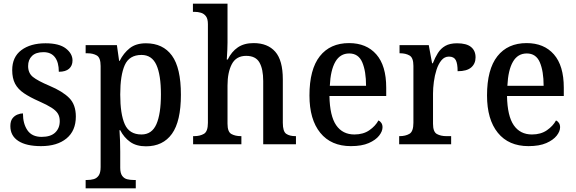

<svg xmlns="http://www.w3.org/2000/svg" viewBox="-20 -780 3112 1038"><path d="M202 10Q122 10 79 -18Q36 -46 36 -98Q36 -125 47 -139.5Q58 -154 74 -160.5Q90 -167 104 -167Q104 -111 128.5 -75.5Q153 -40 205 -40Q254 -40 278.5 -63.5Q303 -87 303 -125Q303 -149 293 -165.5Q283 -182 259 -197.5Q235 -213 192 -232Q142 -254 109.5 -276Q77 -298 61.5 -327.5Q46 -357 46 -401Q46 -472 95.5 -509Q145 -546 226 -546Q300 -546 336 -518Q372 -490 372 -453Q372 -425 353.5 -408.5Q335 -392 298 -392Q298 -443 277 -470.5Q256 -498 215 -498Q174 -498 153 -477.5Q132 -457 132 -423Q132 -385 158 -364Q184 -343 248 -316Q319 -286 354.5 -250Q390 -214 390 -150Q390 -73 339.5 -31.5Q289 10 202 10Z M443 238V193H452Q470 193 486.5 188.5Q503 184 513.5 169Q524 154 524 123V-423Q524 -468 503.5 -480Q483 -492 453 -492H443V-536H612L624 -451H627Q648 -493 681.5 -519.5Q715 -546 769 -546Q861 -546 909.5 -479.5Q958 -413 958 -268Q958 -124 909.5 -56.5Q861 11 769 11Q717 11 683.5 -13Q650 -37 630 -76H626Q628 -50 629 -18Q630 14 630 39V127Q630 156 640.5 170.5Q651 185 667.5 189Q684 193 702 193H714V238ZM745 -53Q801 -53 825.5 -108.5Q850 -164 850 -270Q850 -375 825.5 -429Q801 -483 745 -483Q679 -483 654.5 -428Q630 -373 630 -269Q630 -164 654.5 -108.5Q679 -53 745 -53Z M1024 0V-44H1030Q1061 -44 1082.5 -56.5Q1104 -69 1104 -116V-649Q1104 -678 1093.5 -692Q1083 -706 1066.5 -711Q1050 -716 1032 -716H1023V-760H1210V-550Q1210 -531 1209 -510.5Q1208 -490 1207 -475Q1206 -460 1206 -458H1211Q1232 -501 1266 -524Q1300 -547 1351 -547Q1427 -547 1468 -500.5Q1509 -454 1509 -351V-116Q1509 -69 1527.5 -56.5Q1546 -44 1577 -44H1580V0H1403V-342Q1403 -407 1382.5 -442.5Q1362 -478 1311 -478Q1257 -478 1233.5 -433.5Q1210 -389 1210 -318V-111Q1210 -67 1231 -55.5Q1252 -44 1282 -44H1285V0Z M1877 10Q1770 10 1711.5 -62Q1653 -134 1653 -264Q1653 -405 1709 -476Q1765 -547 1867 -547Q1961 -547 2014.5 -486Q2068 -425 2068 -306V-261H1761Q1763 -153 1797.5 -103Q1832 -53 1896 -53Q1944 -53 1977 -76Q2010 -99 2026 -129Q2035 -125 2041.5 -115.5Q2048 -106 2048 -92Q2048 -70 2029.5 -46.5Q2011 -23 1973.5 -6.5Q1936 10 1877 10ZM1959 -316Q1959 -395 1938.5 -443Q1918 -491 1868 -491Q1819 -491 1793 -446Q1767 -401 1763 -316Z M2138 0V-44H2141Q2172 -44 2193.5 -56.5Q2215 -69 2215 -116V-424Q2215 -468 2194 -480Q2173 -492 2143 -492H2140V-536H2298L2316 -438H2320Q2332 -469 2347.5 -493.5Q2363 -518 2387.5 -532Q2412 -546 2451 -546Q2502 -546 2526.5 -526Q2551 -506 2551 -470Q2551 -436 2527.5 -415.5Q2504 -395 2454 -395Q2454 -436 2444 -455Q2434 -474 2407 -474Q2383 -474 2366.5 -454Q2350 -434 2340 -403Q2330 -372 2325.5 -337.5Q2321 -303 2321 -274V-111Q2321 -67 2342 -55.5Q2363 -44 2393 -44H2419V0Z M2837 10Q2730 10 2671.5 -62Q2613 -134 2613 -264Q2613 -405 2669 -476Q2725 -547 2827 -547Q2921 -547 2974.5 -486Q3028 -425 3028 -306V-261H2721Q2723 -153 2757.5 -103Q2792 -53 2856 -53Q2904 -53 2937 -76Q2970 -99 2986 -129Q2995 -125 3001.5 -115.5Q3008 -106 3008 -92Q3008 -70 2989.5 -46.5Q2971 -23 2933.5 -6.5Q2896 10 2837 10ZM2919 -316Q2919 -395 2898.5 -443Q2878 -491 2828 -491Q2779 -491 2753 -446Q2727 -401 2723 -316Z"/></svg>

Font: Noto Serif Thai SemiCondensed Medium
Style: Regular
Weight: 500
Width: 4
Designer: Monotype Design Team
Foundry: Monotype Imaging Inc.
Version: Version 2.002; ttfautohint (v1.8.4.7-5d5b)